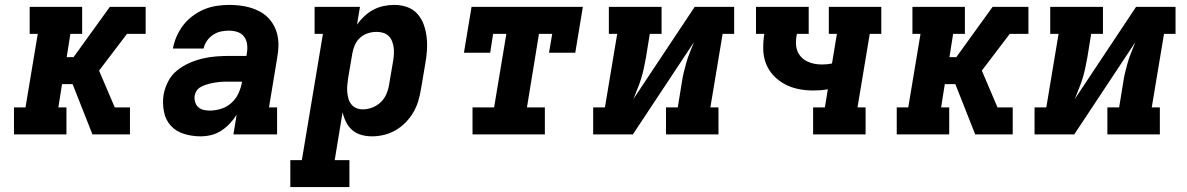

<svg xmlns="http://www.w3.org/2000/svg" viewBox="-20 -548 4840 783"><path d="M37 0V-110H84L134 -410H101V-520H315V-410H267L252 -315H280L428 -520H574V-410H498L384 -260L448 -110H510V0H357L276 -205H233L218 -110H251V0Z M798 8Q763 8 730.5 -2Q698 -12 676.5 -35.5Q655 -59 648.5 -93Q642 -127 647 -161Q652 -189 665.5 -215.5Q679 -242 702 -260.5Q725 -279 752 -291Q779 -303 807 -309.5Q835 -316 863 -318Q891 -320 918 -320H985L987 -333Q990 -351 987.5 -368.5Q985 -386 975 -399Q965 -412 948.5 -417.5Q932 -423 914 -423Q897 -423 880.5 -419.5Q864 -416 849 -406Q834 -396 824 -381.5Q814 -367 810 -350H685Q690 -376 700.5 -400Q711 -424 727.5 -445.5Q744 -467 766.5 -483.5Q789 -500 813 -510Q837 -520 863 -524Q889 -528 914 -528Q936 -528 958 -525.5Q980 -523 1000.5 -517Q1021 -511 1039.5 -501Q1058 -491 1072.5 -476.5Q1087 -462 1097 -443.5Q1107 -425 1111.5 -404Q1116 -383 1115.5 -360.5Q1115 -338 1111 -316L1077 -110H1110V0H932L945 -80Q933 -61 917 -44Q901 -27 881.5 -14.5Q862 -2 840.5 3Q819 8 798 8ZM835 -97Q859 -97 882.5 -104.5Q906 -112 924.5 -129Q943 -146 953 -168.5Q963 -191 967 -214L968 -215H918Q908 -215 898 -215Q888 -215 878 -214Q868 -213 857.5 -211.5Q847 -210 837 -207.5Q827 -205 817 -201.5Q807 -198 797.5 -192.5Q788 -187 782 -178Q776 -169 774 -159Q772 -146 775.5 -133Q779 -120 788 -111.5Q797 -103 809.5 -100Q822 -97 835 -97Z M1164 215V105H1211L1297 -410H1263V-520H1448L1436 -448Q1449 -466 1466 -482Q1483 -498 1503 -508.5Q1523 -519 1545 -523.5Q1567 -528 1588 -528Q1616 -528 1641 -519Q1666 -510 1683 -490.5Q1700 -471 1708.5 -446.5Q1717 -422 1720 -395.5Q1723 -369 1721 -341Q1719 -313 1714 -286L1697 -186Q1693 -161 1686 -137Q1679 -113 1666 -90.5Q1653 -68 1634.5 -49Q1616 -30 1593.5 -17Q1571 -4 1546.5 2Q1522 8 1497 8Q1474 8 1453 2Q1432 -4 1416.5 -17.5Q1401 -31 1391.5 -50Q1382 -69 1377 -90Q1377 -90 1377 -90Q1377 -90 1377 -90L1345 105H1405V215ZM1460 -102Q1479 -102 1498.5 -109.5Q1518 -117 1533 -131.5Q1548 -146 1556 -165Q1564 -184 1567 -204L1584 -304Q1586 -317 1586.5 -331Q1587 -345 1585 -357.5Q1583 -370 1578 -382Q1573 -394 1563.5 -402.5Q1554 -411 1541.5 -414.5Q1529 -418 1516 -418Q1498 -418 1480.5 -412.5Q1463 -407 1449 -394.5Q1435 -382 1427.5 -365Q1420 -348 1417 -331L1400 -231Q1398 -217 1396.5 -202.5Q1395 -188 1396 -174.5Q1397 -161 1400.5 -147.5Q1404 -134 1412 -123.5Q1420 -113 1432.5 -107.5Q1445 -102 1460 -102Z M1907 0V-110H1995L2045 -410H1991L1979 -333H1872L1903 -520H2357L2326 -333H2219L2232 -410H2178L2129 -110H2202V0Z M2399 0V-110H2447L2497 -410H2463V-520H2678V-410H2630L2614 -312Q2610 -290 2605.5 -269Q2601 -248 2594.5 -227Q2588 -206 2579.5 -185.5Q2571 -165 2563 -144L2813 -520H2974V-410H2927L2877 -110H2910V0H2696V-110H2744L2760 -208Q2763 -230 2768 -251Q2773 -272 2779 -293Q2785 -314 2793.5 -334.5Q2802 -355 2810 -376L2561 0Z M3296 0V-110H3344L3356 -184Q3341 -181 3326 -180Q3311 -179 3296 -179Q3265 -179 3235.5 -185Q3206 -191 3180 -205Q3154 -219 3134 -240.5Q3114 -262 3103.5 -289.5Q3093 -317 3092.5 -348Q3092 -379 3097 -410H3063V-520H3278V-410H3230L3229 -406Q3226 -390 3226 -373.5Q3226 -357 3231 -342.5Q3236 -328 3246.5 -316.5Q3257 -305 3271 -298Q3285 -291 3300.5 -288Q3316 -285 3332 -285Q3343 -285 3353 -286Q3363 -287 3373 -289L3393 -410H3360V-520H3574V-410H3527L3477 -110H3510V0Z M3637 0V-110H3684L3734 -410H3701V-520H3915V-410H3867L3852 -315H3880L4028 -520H4174V-410H4098L3984 -260L4048 -110H4110V0H3957L3876 -205H3833L3818 -110H3851V0Z M4199 0V-110H4247L4297 -410H4263V-520H4478V-410H4430L4414 -312Q4410 -290 4405.5 -269Q4401 -248 4394.5 -227Q4388 -206 4379.5 -185.5Q4371 -165 4363 -144L4613 -520H4774V-410H4727L4677 -110H4710V0H4496V-110H4544L4560 -208Q4563 -230 4568 -251Q4573 -272 4579 -293Q4585 -314 4593.5 -334.5Q4602 -355 4610 -376L4361 0Z"/></svg>

Font: Iosevka Etoile XBdObl
Style: Regular
Weight: 800
Italic angle: -9°
Designer: Belleve Invis
Foundry: Belleve Invis
Version: Version 15.5.2; ttfautohint (v1.8.4)